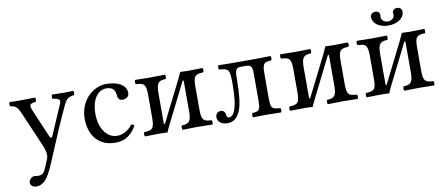

<svg xmlns="http://www.w3.org/2000/svg" viewBox="-73 -920 3374 1449"><g transform="rotate(-10 1614.0 -195.5)"><path d="M204 160C219.6 132.2 232.7 103.6 245 74C325 -119 369.8 -221.6 422 -334C441.7 -376.3 456 -392.3 503 -398C509 -404 509 -425 503 -431C483 -430 460 -429 432 -429C402 -429 371 -430 341 -431C335 -425 335 -404 341 -398C372.6 -395 405 -389 389 -353L289.8 -124C282.8 -107.9 274.4 -105.2 265.9 -125L177.2 -333C159.2 -375.2 154 -393.7 210 -398C216 -404 216 -425 210 -431C173 -430 133 -429 97 -429C63 -429 36 -430 16 -431C10 -425 10 -404 16 -398C55.7 -393 68.7 -384 94.9 -323L208 -60C216.7 -39.9 232 6 222 34C210.1 67.4 198 95 183 126C172 146 158 155 133 155C119 155 115 152 104 152C75 152 60 182 60 195C60 216 80 232 107 232C128 232 168 224 204 160Z M913 -91C909 -100 901 -104 892 -105C858 -61 815 -39 772 -39C699 -39 638 -113 638 -230C638 -340 686 -406 752 -406C811 -406 819 -371 823 -336C826 -309 840 -300 861 -300C882 -300 910 -313 910 -344C910 -399 853 -439 757 -439C658 -439 552 -350 552 -208C552 -79 624 10 750 10C810 10 863 -9 913 -91Z M1141 -63C1138 -63 1134 -65 1134 -75V-303C1134 -386 1155 -395 1206 -398C1212 -404 1212 -425 1206 -431C1183 -430 1126 -429 1089 -429C1056.4 -429 1016 -430 978 -431C972 -425 972 -404 978 -398C1039 -395 1055 -386 1055 -303V-126C1055 -43 1039 -34 978 -31C972 -25 972 -4 978 2C1017 1 1057 0 1089 0C1111.6 0 1139 1 1150 2C1155 -11.8 1164.3 -31.7 1174.6 -52.2L1331 -365C1334 -365 1338 -363 1338 -353V-126C1338 -43 1317 -34 1266 -31C1260 -25 1260 -4 1266 2C1289 1 1343.2 0 1383 0C1413.8 0 1455 1 1494 2C1500 -4 1500 -25 1494 -31C1433 -34 1417 -43 1417 -126V-303C1417 -386 1433 -395 1494 -398C1500 -404 1500 -425 1494 -431C1454 -430 1413.8 -429 1383 -429C1360.8 -429 1333 -430 1323 -431C1315.2 -412.5 1306.1 -392.4 1297.1 -374.5Z M1947 -122V-307C1947 -389 1960 -394 2015 -398C2021 -404 2021 -425 2015 -431C1985 -430 1947 -429 1907 -429H1718C1685 -429 1646 -430 1616 -431C1610 -425 1610 -404 1616 -398C1686.7 -393 1697 -387 1697 -279C1697 -174 1689 -119 1675 -78C1662 -42 1645 -29 1628 -29C1615 -29 1611 -37 1609 -50C1606 -69 1600 -88 1572 -88C1547 -88 1533 -68 1533 -46C1533 -15 1561 12 1607 12C1658 12 1686 -14 1709 -68C1729 -116 1735 -218 1735 -286C1735 -364 1738 -390 1778 -390H1823C1861 -390 1868 -366 1868 -332V-122C1868 -40 1858 -35 1806 -31C1801 -25 1801 -4 1806 2C1831 1 1868 0 1908 0C1948 0 1993 1 2021 2C2026 -4 2026 -25 2021 -31C1956 -35 1947 -40 1947 -122Z M2254 -63C2251 -63 2247 -65 2247 -75V-303C2247 -386 2268 -395 2319 -398C2325 -404 2325 -425 2319 -431C2296 -430 2239 -429 2202 -429C2169.4 -429 2129 -430 2091 -431C2085 -425 2085 -404 2091 -398C2152 -395 2168 -386 2168 -303V-126C2168 -43 2152 -34 2091 -31C2085 -25 2085 -4 2091 2C2130 1 2170 0 2202 0C2224.6 0 2252 1 2263 2C2268 -11.8 2277.3 -31.7 2287.6 -52.2L2444 -365C2447 -365 2451 -363 2451 -353V-126C2451 -43 2430 -34 2379 -31C2373 -25 2373 -4 2379 2C2402 1 2456.2 0 2496 0C2526.8 0 2568 1 2607 2C2613 -4 2613 -25 2607 -31C2546 -34 2530 -43 2530 -126V-303C2530 -386 2546 -395 2607 -398C2613 -404 2613 -425 2607 -431C2567 -430 2526.8 -429 2496 -429C2473.8 -429 2446 -430 2436 -431C2428.2 -412.5 2419.1 -392.4 2410.1 -374.5Z M3055 -590C3055 -609 3041 -623 3017 -623C2999 -623 2982 -609 2982 -592C2982 -589 2982 -587 2983 -585C2984 -582 2984 -579 2984 -576C2984 -554 2963 -534 2934 -534C2904 -534 2884 -555 2884 -577C2884 -579 2884 -582 2885 -585C2886 -588 2886 -590 2886 -593C2886 -609 2874 -623 2852 -623C2829 -623 2813 -608 2813 -590C2813 -536 2868 -503 2933 -503C2997 -503 3055 -535 3055 -590ZM2840 -63C2837 -63 2833 -65 2833 -75V-303C2833 -386 2854 -395 2905 -398C2911 -404 2911 -425 2905 -431C2882 -430 2825 -429 2788 -429C2755.4 -429 2715 -430 2677 -431C2671 -425 2671 -404 2677 -398C2738 -395 2754 -386 2754 -303V-126C2754 -43 2738 -34 2677 -31C2671 -25 2671 -4 2677 2C2716 1 2756 0 2788 0C2810.6 0 2838 1 2849 2C2854 -11.8 2863.3 -31.7 2873.6 -52.2L3030 -365C3033 -365 3037 -363 3037 -353V-126C3037 -43 3016 -34 2965 -31C2959 -25 2959 -4 2965 2C2988 1 3042.2 0 3082 0C3112.8 0 3154 1 3193 2C3199 -4 3199 -25 3193 -31C3132 -34 3116 -43 3116 -126V-303C3116 -386 3132 -395 3193 -398C3199 -404 3199 -425 3193 -431C3153 -430 3112.8 -429 3082 -429C3059.8 -429 3032 -430 3022 -431C3014.2 -412.5 3005.1 -392.4 2996.1 -374.5Z"/></g></svg>

Font: Libertinus Serif
Style: Regular
Weight: 400
Designer: Philipp H. Poll
Foundry: Khaled Hosny
Version: Version 6.2